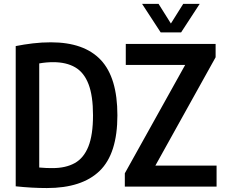

<svg xmlns="http://www.w3.org/2000/svg" viewBox="-20 -968 1165 996"><path d="M223 7.5Q146 7.5 61.5 -1.5V-729Q104 -737.5 150 -743Q196 -748.5 244 -748.5Q416.5 -748.5 502.8 -657Q589 -565.5 589 -370Q589 -171 497.2 -81.8Q405.5 7.5 223 7.5ZM252.5 -96Q321 -96 367.8 -122Q414.5 -148 438.5 -208Q462.5 -268 462.5 -370Q462.5 -471 439.2 -531.5Q416 -592 370 -618.8Q324 -645.5 256 -645.5Q220 -645.5 183.5 -639V-99Q204 -97 220.8 -96.5Q237.5 -96 252.5 -96ZM627.5 0V-69L940.5 -631H632.5V-740H1098.5V-671L786 -109H1103.5V0ZM813.5 -800 717 -948H802.5L866.5 -846L930.5 -948H1016L919.5 -800Z"/></svg>

Font: Encode Sans Cnd SmBold
Style: Regular
Weight: 600
Width: 3
Designer: Multiple Designers
Foundry: Impallari Type
Version: Version 3.002; ttfautohint (v1.8.3) -l 8 -r 50 -G 200 -x 14 